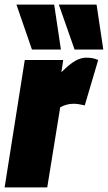

<svg xmlns="http://www.w3.org/2000/svg" viewBox="-36 -809 466 829"><path d="M237 -550 229 -497Q264 -532 288.5 -546Q313 -560 337 -560Q350 -560 362 -558Q374 -556 388 -550L330 -354Q318 -357 305 -359Q292 -361 283 -361Q269 -361 255.5 -358Q242 -355 224 -346L168 0H-16L71 -550ZM102 -595 35 -789H198L227 -595ZM286 -595 218 -789H381L410 -595Z"/></svg>

Font: Georama Semi Condensed Black
Style: Italic
Weight: 900
Width: 4
Italic angle: -9°
Designer: Jean-Baptiste Levee
Foundry: Production Type
Version: Version 1.000